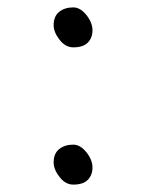

<svg xmlns="http://www.w3.org/2000/svg" viewBox="-20 -492 390 519"><path d="M230 -410Q230 -390 217.5 -377Q205 -364 178 -364Q157 -364 141 -384.5Q125 -405 125 -424Q125 -448 140 -460Q155 -472 178 -472Q197 -472 213.5 -451.5Q230 -431 230 -410ZM230 -39Q230 -19 217.5 -6Q205 7 178 7Q157 7 141 -13.5Q125 -34 125 -53Q125 -77 140 -89Q155 -101 178 -101Q197 -101 213.5 -80.5Q230 -60 230 -39Z"/></svg>

Font: Klee One SemiBold
Style: Regular
Weight: 600
Designer: Fontworks Inc.
Foundry: Fontworks Inc.
Version: Version 1.00;January 12, 2022;FontCreator 13.0.0.2683 64-bit